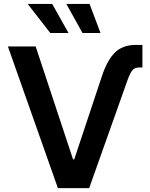

<svg xmlns="http://www.w3.org/2000/svg" viewBox="-20 -966 772 986"><path d="M502 -570.8Q528.3 -652.8 568.1 -694.1Q607.9 -735.4 678.2 -735.4H711.4V-619.6H696.8Q670.4 -619.6 658.4 -603.3Q646.5 -586.9 635.3 -555.7L438 0H277.3L20.5 -727.5H163.1L355 -147.9H361.3ZM403.8 -796.4 320.8 -945.8H439.9L496.1 -796.4ZM238.3 -796.4 122.1 -945.8H248L332 -796.4Z"/></svg>

Font: Inter 18pt SemiBold
Style: Regular
Weight: 600
Designer: Rasmus Andersson
Foundry: rsms
Version: Version 4.001;git-66647c0bb